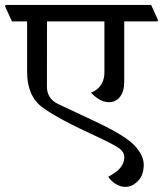

<svg xmlns="http://www.w3.org/2000/svg" viewBox="-47 -669 644 758"><path d="M443.4 -584.5V-345.2Q443.4 -308.6 427 -287.1Q410.6 -265.6 383.3 -265.6Q363.8 -265.6 345.7 -276.1Q327.6 -286.6 312.5 -303.2Q338.9 -313.5 352.1 -334.7Q365.2 -356 365.2 -381.3V-584.5H138.7L138.2 -327.6Q138.2 -279.3 182.9 -258.1Q227.5 -236.8 313.5 -196.8Q443.4 -136.7 481.9 -96.9Q520.5 -57.1 520.5 -18.6Q520.5 22 497.8 45.4Q475.1 68.8 448.2 68.8Q427.7 68.8 409.2 56.9Q390.6 44.9 380.4 28.8Q415 10.7 429.4 -8.1Q443.8 -26.9 443.8 -49.3Q443.8 -67.4 425.8 -81.8Q407.7 -96.2 335 -129.9Q183.6 -199.2 121.8 -244.1Q60.1 -289.1 60.1 -384.3V-584.5H0L-27.3 -645L-24.4 -649.4H549.8L577.1 -588.9L574.2 -584.5Z"/></svg>

Font: Sitara
Style: Regular
Weight: 400
Designer: Neelakash Kshetrimayum
Foundry: Neelakash Kshetrimayum
Version: Version 1.000;PS Version 1.000;PS 1.0;hotconv 1.;hotconv 1.0